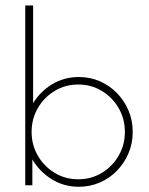

<svg xmlns="http://www.w3.org/2000/svg" viewBox="-20 -687 554 712"><path d="M272.2 5.6Q216.7 5.6 171.5 -22.6Q126.4 -50.7 100 -95.8V0H73.6V-666.7H102.8V-304.2Q129.2 -347.9 173.6 -374.7Q218.1 -401.4 272.2 -401.4Q313.9 -401.4 350 -385.8Q386.1 -370.1 413.5 -342Q441 -313.9 456.6 -277.1Q472.2 -240.3 472.2 -197.9Q472.2 -155.6 456.6 -118.8Q441 -81.9 413.5 -53.8Q386.1 -25.7 350 -10.1Q313.9 5.6 272.2 5.6ZM270.1 -22.2Q318.1 -22.2 357.3 -45.8Q396.5 -69.4 419.8 -109.4Q443.1 -149.3 443.1 -197.9Q443.1 -246.5 419.8 -286.5Q396.5 -326.4 357.3 -350Q318.1 -373.6 270.1 -373.6Q222.2 -373.6 183 -350Q143.8 -326.4 120.5 -286.5Q97.2 -246.5 97.2 -197.9Q97.2 -149.3 120.5 -109.4Q143.8 -69.4 183 -45.8Q222.2 -22.2 270.1 -22.2Z"/></svg>

Font: Afacad Flux Thin
Style: Regular
Weight: 250
Designer: Kristian Moeller
Foundry: Dicotype
Version: Version 1.100